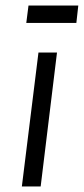

<svg xmlns="http://www.w3.org/2000/svg" viewBox="-20 -674 303 694"><path d="M127 0 186 -484H119L59 0ZM256 -591 263 -654H83L75 -591Z"/></svg>

Font: Gamestation Condensed
Style: Italic
Weight: 400
Width: 3
Designer: Jonas Hecksher
Foundry: Jonas Hecksher, Playtypeª, e-types AS
Version: Version 1.003